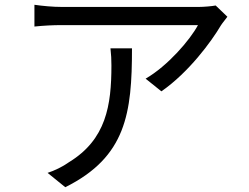

<svg xmlns="http://www.w3.org/2000/svg" viewBox="-20 -746 1040 803"><path d="M931 -676 882 -723C867 -720 831 -717 812 -717H238C201 -717 159 -721 124 -726V-635C163 -639 201 -641 238 -641H808C775 -579 681 -470 589 -417L655 -364C769 -443 864 -572 904 -640C911 -651 924 -666 931 -676ZM532 -544H442C445 -518 446 -496 446 -472C446 -305 424 -163 269 -68C241 -48 207 -32 179 -23L253 37C508 -90 532 -273 532 -544Z"/></svg>

Font: Source Han Sans TC
Style: Regular
Weight: 400
Designer: Ryoko NISHIZUKA 西塚涼子 (kana, bopomofo & ideographs); Paul D. Hunt (Latin, Greek & Cyrillic); Sandoll Communications 산돌커뮤니
Foundry: Adobe
Version: Version 2.002;hotconv 1.0.116;makeotfexe 2.5.65601